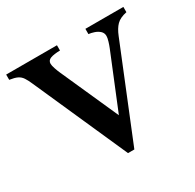

<svg xmlns="http://www.w3.org/2000/svg" viewBox="-137 -749 926 911"><g transform="rotate(-30 326.5 -293.0)"><path d="M643.6 -598.6V-569.8Q606 -562 587.4 -543.2Q568.8 -524.4 555.2 -490.2L350.6 13.2H315.9L89.4 -496.6Q78.6 -522 68.8 -536.6Q59.1 -551.3 43.9 -558.6Q28.8 -565.9 1.5 -569.8V-598.6H279.8V-569.8Q246.1 -569.3 227.8 -562.5Q209.5 -555.7 209.5 -537.6Q209.5 -527.8 215.6 -509.8Q221.7 -491.7 228 -478L368.2 -164.1L489.7 -461.4Q495.1 -474.6 500.2 -491.7Q505.4 -508.8 505.4 -519.5Q505.4 -536.1 493.7 -546.9Q481.9 -557.6 465.6 -563Q449.2 -568.4 435.5 -569.8V-598.6Z"/></g></svg>

Font: Scheherazade New SemiBold
Style: Regular
Weight: 600
Designer: SIL International
Foundry: SIL International
Version: Version 4.000